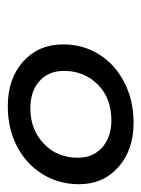

<svg xmlns="http://www.w3.org/2000/svg" viewBox="45 -832 363 493"><g transform="rotate(90 226.5 -585.5)"><path d="M94 -566Q94 -618 120 -659Q146 -700 192 -723.5Q238 -747 295 -747Q365 -747 409 -708Q453 -669 453 -607Q453 -555 427 -513Q401 -471 355.5 -447.5Q310 -424 253 -424Q182 -424 138 -463.5Q94 -503 94 -566ZM385 -604Q385 -643 358.5 -666.5Q332 -690 289 -690Q232 -690 197 -655Q162 -620 162 -568Q162 -529 188 -505.5Q214 -482 258 -482Q313 -482 349 -516.5Q385 -551 385 -604Z"/></g></svg>

Font: Montserrat Alternates Medium
Style: Italic
Weight: 500
Italic angle: -11.3°
Designer: Julieta Ulanovsky
Foundry: Julieta Ulanovsky
Version: Version 7.200